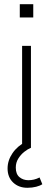

<svg xmlns="http://www.w3.org/2000/svg" viewBox="-20 -702 252 912"><path d="M85 0V-484H127V0ZM74 -619V-682H138V-619ZM110 190Q69 190 42.5 165Q16 140 16 98Q16 60 39.5 25.5Q63 -9 106 -31L127 0Q112 6 95.5 19Q79 32 67 51Q55 70 55 94Q55 125 72.5 139.5Q90 154 115 154Q128 154 141 151Q154 148 168 141L181 173Q171 180 152 185Q133 190 110 190Z"/></svg>

Font: Nunito Sans 12pt ExtraLight
Style: Regular
Weight: 200
Version: Version 3.101;gftools[0.9.27]